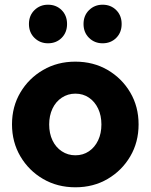

<svg xmlns="http://www.w3.org/2000/svg" viewBox="-20 -786 640 816"><path d="M300.5 10Q224 10 163.2 -25.4Q102.4 -60.8 66.7 -121.4Q31 -182 31 -257.5Q31 -333 66.7 -393.1Q102.3 -453.2 163.2 -488.6Q224 -524 300 -524Q377 -524 437.5 -488.6Q498 -453.2 533.5 -393.1Q569 -333 569 -257.3Q569 -181.5 533.5 -121.3Q498 -61 437.5 -25.5Q377 10 300.5 10ZM300.4 -126Q333 -126 358 -143Q383 -160 397 -189.5Q411 -219 411 -257Q411 -295 397 -324.5Q383 -354 358 -371Q333 -388 300.4 -388Q268.4 -388 242.7 -371Q217 -354 203 -324.3Q189 -294.5 189 -257Q189 -219 203 -189.5Q217 -160 242.7 -143Q268.4 -126 300.4 -126ZM184 -602Q150 -602 126.5 -625Q103 -648 103 -684Q103 -720 126.5 -743Q150 -766 184 -766Q219 -766 242 -743Q265 -720 265 -684Q265 -648 242 -625Q219 -602 184 -602ZM416 -602Q382 -602 358.5 -625Q335 -648 335 -684Q335 -720 358.5 -743Q382 -766 416 -766Q451 -766 474 -743Q497 -720 497 -684Q497 -648 474 -625Q451 -602 416 -602Z"/></svg>

Font: Red Hat Mono
Style: Regular
Weight: 300
Monospace: yes
Designer: Pentagram, MCKL
Foundry: Pentagram, MCKL
Version: Version 1.023